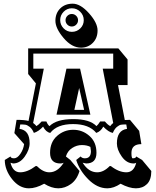

<svg xmlns="http://www.w3.org/2000/svg" viewBox="-20 -963 846 1043"><path d="M420 -704Q370 -704 325.5 -756.5Q281 -809 281 -850Q281 -891 307 -917Q333 -943 375 -943Q417 -943 463.5 -891Q510 -839 510 -797.5Q510 -756 484 -730Q458 -704 420 -704ZM346 -829Q336 -839 336 -853Q336 -867 346 -877Q356 -887 370 -887Q384 -887 394 -877Q404 -867 404 -853Q404 -839 394 -829Q384 -819 370 -819Q356 -819 346 -829ZM370.5 -918Q344 -918 325.5 -899Q307 -880 307 -854Q307 -828 325.5 -809Q344 -790 370.5 -790Q397 -790 416 -808.5Q435 -827 435 -853.5Q435 -880 416 -899Q397 -918 370.5 -918ZM133 -700H623L673 -640V-501H621L658 -311Q667 -312 686 -312L736 -252L748 -180Q694 -180 694 -132Q694 -103 701 -103Q718 -103 720 -113L752 -94L802 -34Q802 14 778.5 37Q755 60 718.5 60Q682 60 635 35Q598 60 563 60Q508 60 459.5 11Q411 -38 394 -94L418 -113Q426 -103 441 -103Q474 -103 474 -142L471 -165Q452 -175 424.5 -175Q397 -175 372 -159Q347 -143 338 -113L362 -94L412 -34Q398 13 365.5 36.5Q333 60 296.5 60Q260 60 220 35Q175 60 137 60Q85 60 45.5 10Q6 -40 6 -94L37 -113Q39 -103 56.5 -103Q74 -103 90.5 -127Q107 -151 111 -180L58 -240L70 -312Q113 -312 135 -306L175 -510L133 -561ZM504 -278Q513 -285 524 -303H550Q566 -284 579 -278Q583 -285 595 -295L538 -590H595V-672H161V-590H218L160 -295Q172 -286 178 -278Q190 -285 206 -303H232Q240 -284 249 -278Q287 -316 377.5 -316Q468 -316 504 -278ZM582 -61Q626 -27 666.5 -27Q707 -27 720 -79Q715 -75 706 -75Q668 -75 641.5 -112.5Q615 -150 615 -184Q615 -255 670 -263L666 -287Q647 -287 637.5 -285.5Q628 -284 615 -273.5Q602 -263 593 -241Q570 -245 541 -275Q534 -262 524.5 -253.5Q515 -245 503 -241Q464 -289 377 -289Q290 -289 253 -241Q230 -245 214 -275Q190 -249 164 -241Q155 -263 141.5 -273.5Q128 -284 118 -285.5Q108 -287 90 -287L86 -263Q114 -259 127.5 -239.5Q141 -220 141 -185Q141 -150 114.5 -112.5Q88 -75 51 -75L37 -79Q50 -27 89.5 -27Q129 -27 174 -61H180Q214 -27 248 -27Q293 -27 326 -79Q318 -75 308 -75Q252 -75 252 -133Q252 -191 290 -224.5Q328 -258 378 -258Q428 -258 466 -224.5Q504 -191 504 -133Q504 -75 448 -75L429 -79Q461 -27 508 -27Q543 -27 576 -61ZM287 -340 341 -590H415L471 -340ZM410 -485 384 -366H437Z"/></svg>

Font: Ewert
Style: Regular
Weight: 400
Designer: Johan Kallas, Mihkel Virkus
Foundry: Johan Kallas, Mihkel Virkus
Version: Version 1.001